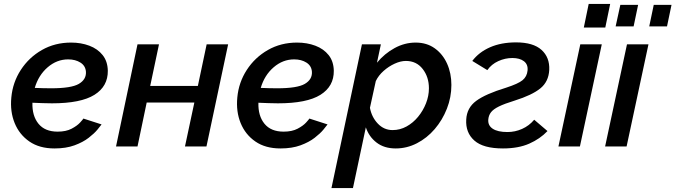

<svg xmlns="http://www.w3.org/2000/svg" viewBox="-20 -750 3458 983"><path d="M259 10Q182 10 130.5 -25.5Q79 -61 55 -120Q31 -179 38 -251Q45 -328 86.5 -392Q128 -456 194.5 -494Q261 -532 344 -532Q395 -532 437.5 -516Q480 -500 505.5 -468Q531 -436 532 -388Q533 -308 463.5 -264.5Q394 -221 246 -221Q222 -221 197 -222Q172 -223 146 -224Q144 -157 177 -116.5Q210 -76 275 -76Q318 -76 346.5 -91Q375 -106 390 -122.5Q405 -139 407 -143L500 -113Q495 -106 479 -86.5Q463 -67 434 -44.5Q405 -22 361.5 -6Q318 10 259 10ZM329 -446Q271 -446 224 -405.5Q177 -365 158 -300Q201 -298 242 -298Q345 -298 383.5 -320.5Q422 -343 420 -382Q418 -413 392 -429.5Q366 -446 329 -446Z M574 0 684 -523H794L749 -310H993L1038 -523H1148L1037 0H927L975 -225H731L684 0Z M1416 10Q1339 10 1287.5 -25.5Q1236 -61 1212 -120Q1188 -179 1195 -251Q1202 -328 1243.5 -392Q1285 -456 1351.5 -494Q1418 -532 1501 -532Q1552 -532 1594.5 -516Q1637 -500 1662.5 -468Q1688 -436 1689 -388Q1690 -308 1620.5 -264.5Q1551 -221 1403 -221Q1379 -221 1354 -222Q1329 -223 1303 -224Q1301 -157 1334 -116.5Q1367 -76 1432 -76Q1475 -76 1503.5 -91Q1532 -106 1547 -122.5Q1562 -139 1564 -143L1657 -113Q1652 -106 1636 -86.5Q1620 -67 1591 -44.5Q1562 -22 1518.5 -6Q1475 10 1416 10ZM1486 -446Q1428 -446 1381 -405.5Q1334 -365 1315 -300Q1358 -298 1399 -298Q1502 -298 1540.5 -320.5Q1579 -343 1577 -382Q1575 -413 1549 -429.5Q1523 -446 1486 -446Z M1833 -523H1930L1910 -429Q1949 -476 2000.5 -504Q2052 -532 2108 -532Q2165 -532 2206 -502.5Q2247 -473 2269 -424Q2291 -375 2291 -315Q2291 -252 2268 -193.5Q2245 -135 2205.5 -89Q2166 -43 2114.5 -16.5Q2063 10 2006 10Q1947 10 1908 -20Q1869 -50 1853 -98L1787 213H1677ZM1990 -84Q2028 -84 2061.5 -102.5Q2095 -121 2120.5 -152Q2146 -183 2161 -221Q2176 -259 2176 -298Q2176 -356 2144 -397Q2112 -438 2058 -438Q2031 -438 2000.5 -424Q1970 -410 1944 -387Q1918 -364 1904 -335L1874 -198Q1883 -150 1914.5 -117Q1946 -84 1990 -84Z M2555 10Q2454 10 2408.5 -30.5Q2363 -71 2367 -138Q2370 -198 2418 -233.5Q2466 -269 2571 -301Q2633 -321 2655.5 -339.5Q2678 -358 2681 -389Q2684 -420 2662.5 -436.5Q2641 -453 2603 -453Q2566 -453 2531 -437Q2496 -421 2475 -391L2398 -438Q2432 -483 2489 -508Q2546 -533 2622 -533Q2710 -533 2752.5 -494.5Q2795 -456 2792 -392Q2789 -332 2746.5 -297.5Q2704 -263 2615 -235Q2563 -219 2534.5 -205Q2506 -191 2494 -175.5Q2482 -160 2480 -139Q2477 -108 2502.5 -91Q2528 -74 2578 -74Q2617 -74 2653 -90Q2689 -106 2715 -137L2783 -79Q2745 -39 2689.5 -14.5Q2634 10 2555 10Z M2994 -730H3104L3079 -609H2969ZM2951 -523H3061L2949 0H2839Z M3190 -523H3300L3188 0H3078ZM3132 -615 3156 -725H3247L3224 -615ZM3304 -615 3327 -725H3418L3395 -615Z"/></svg>

Font: Raleway SemiBold
Style: Italic
Weight: 600
Italic angle: -12°
Designer: Matt McInerney, Pablo Impallari, Rodrigo Fuenzalida
Foundry: Matt McInerney, Pablo Impallari, Rodrigo Fuenzalida
Version: Version 4.026